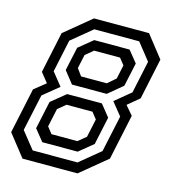

<svg xmlns="http://www.w3.org/2000/svg" viewBox="-120 -786 781 873"><g transform="rotate(15 270.0 -350.0)"><path d="M66 0 -15 -103 30.5 -316.5 84.5 -359.5 49 -404 90 -597 215 -700H474L555 -597L514 -404L459.5 -358.5L495.5 -316.5L450 -103L325 0ZM133.5 -95.5 90 -149.5 118 -280.5 186 -336H349.5L394 -280.5L366 -149.5L300 -95.5ZM101 -48H312L408.5 -127.5L445.5 -299.5L397 -359.5L471 -420.5L503.5 -573L440.5 -652.5H229L132.5 -573L100 -420.5L148.5 -360L74.5 -299.5L37.5 -127.5ZM196 -383.5 151.5 -440 175.5 -551 241.5 -605H408L451.5 -551L427.5 -440L359.5 -383.5ZM164.5 -141.5H286.5L323.5 -172L342 -258L318 -288.5H196L159 -258L140.5 -172ZM226.5 -430H347.5L385.5 -463L399.5 -528L375.5 -558.5H253.5L216.5 -528L202.5 -463Z"/></g></svg>

Font: Tourney Thin Medium
Style: Italic
Weight: 500
Italic angle: -12°
Version: Version 1.015